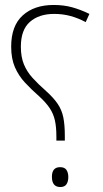

<svg xmlns="http://www.w3.org/2000/svg" viewBox="-20 -744 414 773"><path d="M207 -178V-194Q207 -233 201 -259.5Q195 -286 180.5 -308Q166 -330 139 -355Q106 -384 80.5 -411.5Q55 -439 40 -473.5Q25 -508 25 -556Q25 -640 71.5 -682Q118 -724 196 -724Q237 -724 271 -714.5Q305 -705 340 -688L325 -655Q295 -671 264 -679.5Q233 -688 198 -688Q137 -688 100.5 -656Q64 -624 64 -556Q64 -515 76 -485.5Q88 -456 110.5 -431Q133 -406 166 -377Q196 -350 212.5 -325.5Q229 -301 235 -271Q241 -241 241 -197V-178ZM223 9Q189 9 189 -32Q189 -71 222 -71Q240 -71 247.5 -60Q255 -49 255 -31Q255 -13 247.5 -2Q240 9 223 9Z"/></svg>

Font: Noto Sans Arabic SemCond ExtLt
Style: Regular
Weight: 200
Width: 4
Designer: Monotype Design Team, Nadine Chahine, Nizar Qandah and Khaled Hosny
Foundry: Monotype Imaging Inc.
Version: Version 2.012; ttfautohint (v1.8.4.7-5d5b)